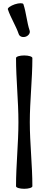

<svg xmlns="http://www.w3.org/2000/svg" viewBox="-20 -1162 262 1198"><path d="M29 -1104C47 -1050 79 -1002 97 -949C102 -934 121 -927 140 -933C158 -939 170 -956 165 -971C147 -1025 144 -1082 126 -1136C123 -1144 99 -1144 72 -1135C46 -1126 26 -1112 29 -1104ZM80 -800C80 -667 95 -533 95 -400C95 -267 80 -133 80 0C80 9 103 16 131 16C159 16 182 9 182 0C182 -133 166 -267 166 -400C166 -533 182 -667 182 -800C182 -809 159 -816 131 -816C103 -816 80 -809 80 -800Z"/></svg>

Font: Nupuram Medium
Style: Regular
Weight: 500
Designer: Santhosh Thottingal (santhosh.thottingal@gmail.com)
Foundry: SMC
Version: Version 1.000